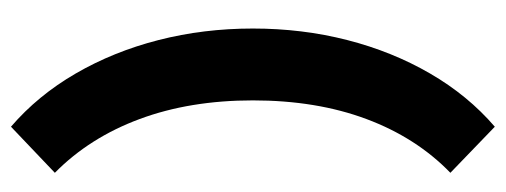

<svg xmlns="http://www.w3.org/2000/svg" viewBox="-306 -489 922 350"><g transform="rotate(90 155.0 -314.0)"><path d="M211 127Q154 78 114 9Q74 -60 53 -142Q32 -224 32 -314Q32 -404 53 -486Q74 -568 114 -637Q154 -706 211 -755L295 -674Q231 -612 197 -521Q163 -430 163 -314Q163 -199 197 -107.5Q231 -16 295 47Z"/></g></svg>

Font: Outfit
Style: Bold
Weight: 700
Designer: Rodrigo Fuenzalida
Foundry: fragTYPE
Version: Version 1.100;gftools[0.9.27]